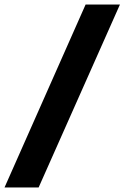

<svg xmlns="http://www.w3.org/2000/svg" viewBox="-22 -727 551 850"><path d="M149 103H-2L357 -707H509Z"/></svg>

Font: Hind Colombo
Style: Bold
Weight: 700
Designer: Jyotish Sonowal, Aditi Pimprikar
Foundry: Indian Type Foundry
Version: Version 1.000;PS 1.0;hotconv 1.0.86;makeotf.lib2.5.63406; tt